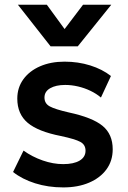

<svg xmlns="http://www.w3.org/2000/svg" viewBox="-20 -782 544 816"><path d="M249 14.5Q184.5 14.5 129.2 -3Q74 -20.5 35.5 -51L80 -142Q117 -115.5 161.5 -100Q206 -84.5 248.5 -84.5Q293.5 -84.5 318.5 -99.5Q343.5 -114.5 343.5 -141.5Q343.5 -167 321.5 -179Q299.5 -191 238.5 -204Q141.5 -223 97.5 -260.2Q53.5 -297.5 53.5 -363Q53.5 -409.5 79.2 -445Q105 -480.5 150.2 -500.2Q195.5 -520 254.5 -520Q312 -520 363.2 -504Q414.5 -488 451.5 -459L409 -367.5Q389.5 -384 364.5 -396Q339.5 -408 311.8 -414.5Q284 -421 257 -421Q217.5 -421 193.2 -407Q169 -393 169 -367.5Q169 -342 191.5 -329.8Q214 -317.5 273 -304Q373 -282.5 416 -247Q459 -211.5 459 -147.5Q459 -98.5 432.5 -62.2Q406 -26 358.8 -5.8Q311.5 14.5 249 14.5ZM195 -585 56 -762H179L254.5 -658.5L333 -762H453L310.5 -585Z"/></svg>

Font: Geologica Medium
Style: Regular
Weight: 500
Designer: Sindre Bremnes, Frode Helland
Foundry: Monokrom Skriftforlag AS
Version: Version 1.010;gftools[0.9.28]